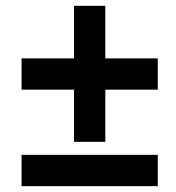

<svg xmlns="http://www.w3.org/2000/svg" viewBox="-20 -636 602 656"><path d="M232.9 -329.6H53.7V-436.5H232.9V-616.2H339.8V-436.5H519V-329.6H339.8V-151.4H232.9ZM53.7 -106.9H519V0H53.7Z"/></svg>

Font: Viking Open Sans
Style: Bold Italic
Weight: 700
Italic angle: -12°
Foundry: Ascender Corporation
Version: Version 2.000